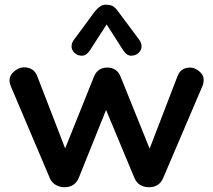

<svg xmlns="http://www.w3.org/2000/svg" viewBox="-20 -782 896 807"><path d="M779.3 -498Q798.8 -498 817.4 -482.4Q835.9 -466.8 835.9 -448.7Q835.9 -430.7 831.1 -420.9L666 -34.2Q649.9 4.9 606 4.9Q562 4.9 544.9 -34.2L425.8 -319.8L311 -34.2Q294.9 4.9 250 4.9Q231 4.9 213.9 -5.1Q196.8 -15.1 189 -34.2L24.9 -420.9Q20 -434.1 20 -442.9Q20 -465.8 40 -482.4Q60.1 -499 80.6 -499Q121.6 -499 136.2 -462.9L253.9 -158.2L375 -460Q390.6 -498 430.9 -498Q471.2 -498 486.8 -460L608.9 -157.2L726.1 -461.9Q739.7 -498 779.3 -498ZM290 -613.8 377.9 -732.9Q401.4 -762.2 423.3 -762.2Q445.3 -762.2 456.1 -755.1Q466.8 -748 478 -731.9L565.9 -613.8Q574.7 -601.6 575 -586.7Q575.2 -571.8 562.5 -559.8Q549.8 -547.9 531.5 -547.9Q513.2 -547.9 499 -568.8L428.2 -679.2L356.9 -568.8Q342.8 -547.9 324.2 -547.9Q305.7 -547.9 293.2 -559.8Q280.8 -571.8 280.8 -586.4Q280.8 -601.1 290 -613.8Z"/></svg>

Font: Nunito-Bold
Style: Bold
Weight: 700
Designer: Vernon Adams
Foundry: newtypography
Version: Version 3.000